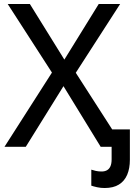

<svg xmlns="http://www.w3.org/2000/svg" viewBox="-20 -734 686 960"><path d="M502.9 206.1Q482.9 206.1 465.3 202.1Q447.8 198.2 436.5 194.3V114.3Q446.8 117.7 459.5 120.6Q472.2 123.5 487.8 123.5Q503.4 123.5 514.6 117.4Q525.9 111.3 532 97.9Q538.1 84.5 538.1 62.5V0H483.4L297.4 -303.2L108.9 0H2.4L239.7 -371.1L18.6 -713.9H129.4L301.8 -436L473.6 -713.9H580.6L358.9 -370.1L541 -86.9H629.4V64.9Q629.4 107.9 616 139.6Q602.5 171.4 574.7 188.7Q546.9 206.1 502.9 206.1Z"/></svg>

Font: Open Sans Medium
Style: Regular
Weight: 500
Designer: Monotype Design Team
Foundry: Monotype Imaging Inc.
Version: Version 3.000